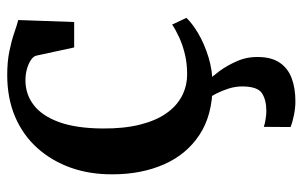

<svg xmlns="http://www.w3.org/2000/svg" viewBox="-173 -425 838 532"><g transform="rotate(-90 246.0 -159.0)"><path d="M276.5 11Q193.5 11 138.8 -25Q84 -61 56.5 -123.8Q29 -186.5 29 -266Q28.5 -328.5 47.2 -381.5Q66 -434.5 101.5 -474.2Q137 -514 188.2 -536Q239.5 -558 304.5 -558Q341 -558 370.2 -552Q399.5 -546 421 -538.5Q442.5 -531 456.5 -527.5L451 -372.5H380.5L358 -476.5Q356.5 -485 346.2 -492Q336 -499 321.2 -503.2Q306.5 -507.5 289.5 -507.5Q250.5 -507.5 220.5 -484.2Q190.5 -461 173.5 -413.8Q156.5 -366.5 156 -294Q155.5 -235 166.5 -190.8Q177.5 -146.5 197.8 -117.5Q218 -88.5 245.8 -74Q273.5 -59.5 307 -59.5Q335.5 -59.5 361 -65.5Q386.5 -71.5 407.8 -81.2Q429 -91 444 -101L462.5 -61.5Q447 -45 418.5 -28.2Q390 -11.5 353.2 -0.2Q316.5 11 276.5 11ZM231 240.5Q213 240.5 193 236.5Q173 232.5 160 227L160.5 153Q170.5 156.5 183.5 158.2Q196.5 160 204 160Q235 160 253.8 147.8Q272.5 135.5 272.5 92.5Q272.5 74 266.5 55.2Q260.5 36.5 252.8 21.5Q245 6.5 239 -1.5L270 -6L288 -1.5Q299 8.5 314.8 29.8Q330.5 51 342.8 79.2Q355 107.5 354 139Q353.5 175 338 197.5Q322.5 220 295.2 230.2Q268 240.5 231 240.5Z"/></g></svg>

Font: Merriweather 48pt SemiBold
Style: Regular
Weight: 600
Version: Version 2.100